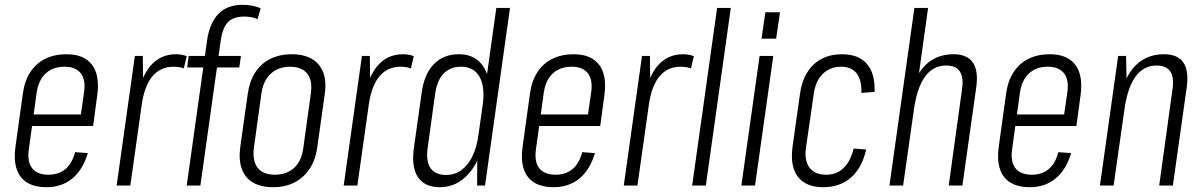

<svg xmlns="http://www.w3.org/2000/svg" viewBox="-20 -773 5014 800"><path d="M174 7Q125 7 93.5 -12Q62 -31 49.5 -68.5Q37 -106 44 -158L75 -382Q82 -435 106 -472Q130 -509 168.5 -528Q207 -547 257 -547Q330 -547 363.5 -503Q397 -459 385 -374L368 -248H103L110 -296H327L312 -262L330 -387Q338 -440 316.5 -467.5Q295 -495 249 -495Q201 -495 171 -467.5Q141 -440 133 -389L100 -150Q93 -99 114 -72Q135 -45 182 -45Q224 -45 252 -68Q280 -91 293 -139L346 -135Q325 -65 281 -29Q237 7 174 7Z M542 -540H575L577 -382L523 0H466ZM551 -352Q564 -447 605.5 -497Q647 -547 713 -547Q725 -547 736.5 -545Q748 -543 758 -539L746 -488Q728 -495 703 -495Q649 -495 615.5 -455.5Q582 -416 571 -339Z M843 -606Q854 -679 891 -716Q928 -753 991 -753Q1012 -753 1032.5 -749Q1053 -745 1066 -738L1053 -693Q1044 -698 1028.5 -701Q1013 -704 999 -704Q953 -704 930.5 -681.5Q908 -659 900 -606L815 0H758ZM766 -540H984L977 -492H760Z M1118 7Q1067 7 1034 -12.5Q1001 -32 987.5 -69.5Q974 -107 981 -160L1012 -380Q1019 -433 1043 -470.5Q1067 -508 1106 -527.5Q1145 -547 1196 -547Q1246 -547 1279.5 -527.5Q1313 -508 1327 -470.5Q1341 -433 1333 -380L1302 -160Q1295 -107 1270 -69.5Q1245 -32 1206.5 -12.5Q1168 7 1118 7ZM1125 -45Q1175 -45 1206 -74Q1237 -103 1244 -158L1275 -382Q1283 -438 1260 -466.5Q1237 -495 1188 -495Q1156 -495 1131 -482Q1106 -469 1090 -444Q1074 -419 1069 -382L1038 -158Q1031 -103 1053.5 -74Q1076 -45 1125 -45Z M1488 -540H1521L1523 -382L1469 0H1412ZM1497 -352Q1510 -447 1551.5 -497Q1593 -547 1659 -547Q1671 -547 1682.5 -545Q1694 -543 1704 -539L1692 -488Q1674 -495 1649 -495Q1595 -495 1561.5 -455.5Q1528 -416 1517 -339Z M1813 7Q1749 7 1721 -35.5Q1693 -78 1705 -160L1736 -380Q1746 -462 1786.5 -504.5Q1827 -547 1892 -547Q1940 -547 1971 -521.5Q2002 -496 2014 -448.5Q2026 -401 2016 -334L1999 -209Q1990 -143 1964 -94.5Q1938 -46 1899.5 -19.5Q1861 7 1813 7ZM1839 -44Q1874 -44 1901.5 -63.5Q1929 -83 1947.5 -120Q1966 -157 1973 -207L1991 -334Q2002 -411 1978 -453Q1954 -495 1901 -495Q1856 -495 1828.5 -466.5Q1801 -438 1793 -382L1762 -157Q1754 -102 1773.5 -73Q1793 -44 1839 -44ZM1969 -177 2048 -740H2105L2001 0H1968Z M2287 7Q2238 7 2206.5 -12Q2175 -31 2162.5 -68.5Q2150 -106 2157 -158L2188 -382Q2195 -435 2219 -472Q2243 -509 2281.5 -528Q2320 -547 2370 -547Q2443 -547 2476.5 -503Q2510 -459 2498 -374L2481 -248H2216L2223 -296H2440L2425 -262L2443 -387Q2451 -440 2429.5 -467.5Q2408 -495 2362 -495Q2314 -495 2284 -467.5Q2254 -440 2246 -389L2213 -150Q2206 -99 2227 -72Q2248 -45 2295 -45Q2337 -45 2365 -68Q2393 -91 2406 -139L2459 -135Q2438 -65 2394 -29Q2350 7 2287 7Z M2655 -540H2688L2690 -382L2636 0H2579ZM2664 -352Q2677 -447 2718.5 -497Q2760 -547 2826 -547Q2838 -547 2849.5 -545Q2861 -543 2871 -539L2859 -488Q2841 -495 2816 -495Q2762 -495 2728.5 -455.5Q2695 -416 2684 -339Z M3025 -740 2921 0H2864L2968 -740Z M3202 -540 3126 0H3069L3145 -540ZM3230 -722 3214 -612H3153L3169 -722Z M3410 7Q3362 7 3331 -12.5Q3300 -32 3287.5 -69.5Q3275 -107 3282 -160L3313 -380Q3320 -433 3343 -470.5Q3366 -508 3403 -527.5Q3440 -547 3488 -547Q3558 -547 3592.5 -506.5Q3627 -466 3624 -390L3569 -386Q3571 -439 3549.5 -467Q3528 -495 3484 -495Q3454 -495 3430 -481.5Q3406 -468 3391 -443.5Q3376 -419 3371 -384L3338 -156Q3331 -104 3353 -74.5Q3375 -45 3422 -45Q3466 -45 3495 -73Q3524 -101 3537 -154L3589 -150Q3572 -74 3526 -33.5Q3480 7 3410 7Z M3988 -398Q3996 -450 3979.5 -475Q3963 -500 3922 -500Q3868 -500 3834.5 -454Q3801 -408 3788 -317L3751 -251L3759 -311Q3775 -429 3823.5 -488Q3872 -547 3953 -547Q4010 -547 4034 -512Q4058 -477 4047 -404L3990 0H3933ZM3790 -740H3847L3794 -359L3743 0H3686Z M4271 7Q4222 7 4190.5 -12Q4159 -31 4146.5 -68.5Q4134 -106 4141 -158L4172 -382Q4179 -435 4203 -472Q4227 -509 4265.5 -528Q4304 -547 4354 -547Q4427 -547 4460.5 -503Q4494 -459 4482 -374L4465 -248H4200L4207 -296H4424L4409 -262L4427 -387Q4435 -440 4413.5 -467.5Q4392 -495 4346 -495Q4298 -495 4268 -467.5Q4238 -440 4230 -389L4197 -150Q4190 -99 4211 -72Q4232 -45 4279 -45Q4321 -45 4349 -68Q4377 -91 4390 -139L4443 -135Q4422 -65 4378 -29Q4334 7 4271 7Z M4865 -398Q4873 -450 4856.5 -475Q4840 -500 4799 -500Q4745 -500 4711.5 -454Q4678 -408 4665 -317L4628 -251L4636 -311Q4652 -429 4700.5 -488Q4749 -547 4830 -547Q4887 -547 4911 -512Q4935 -477 4924 -404L4867 0H4810ZM4639 -540H4672L4675 -386L4620 0H4563Z"/></svg>

Font: Pathway Extreme Condensed Thin
Style: Italic
Weight: 250
Width: 3
Italic angle: -8°
Version: Version 1.001;gftools[0.9.26]